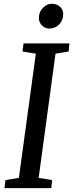

<svg xmlns="http://www.w3.org/2000/svg" viewBox="-20 -966 376 986"><path d="M3 0 8 -41 77 -52.5 164 -690.5 95.5 -701.5 101 -743H336.5L332.5 -701.5L265 -690.5L178.5 -52.5L248 -41L243 0ZM233 -819.5Q218.5 -819.5 206 -827.2Q193.5 -835 186.2 -848Q179 -861 179.5 -876.5Q181 -906 200.8 -926.2Q220.5 -946.5 246.5 -946.5Q272.5 -946.5 289 -930.5Q305.5 -914.5 304.5 -891.5Q304 -862 284 -840.8Q264 -819.5 233 -819.5Z"/></svg>

Font: Merriweather 24pt SemiCondensed
Style: Italic
Weight: 400
Width: 4
Italic angle: -7.8°
Designer: Eben Sorkin
Foundry: Eben Sorkin
Version: Version 2.101